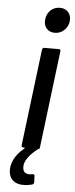

<svg xmlns="http://www.w3.org/2000/svg" viewBox="-61 -748 378 967"><g transform="rotate(5 128.5 -264.5)"><path d="M187 -589C222 -589 252 -616 257 -653C261 -691 238 -717 202 -717C166 -717 137 -691 133 -653C128 -616 150 -589 187 -589ZM88 101C85 68 114 32 154 2C156 1 158 0 160 0C161 0 162 -4 163 -10L223 -499C224 -505 221 -509 215 -509H141C135 -509 131 -505 130 -499L70 -10C69 -4 73 0 79 0H83C86 0 88 2 85 5C36 45 19 88 22 127C29 196 100 193 140 182C146 180 149 176 149 170L148 138C148 132 143 129 137 130C111 136 89 129 88 101Z"/></g></svg>

Font: Barlow Semi Condensed Medium
Style: Italic
Weight: 500
Width: 4
Italic angle: -7°
Designer: Jeremy Tribby
Foundry: Tribby Type
Version: Version 1.422;hotconv 1.0.109;makeotfexe 2.5.65596